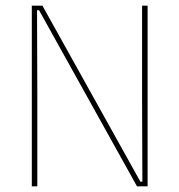

<svg xmlns="http://www.w3.org/2000/svg" viewBox="-20 -659 634 679"><path d="M130 -639 476.5 -16.5H483.5L482.5 -305.5V-639H502V0H464.5L118 -623H111L112 -313V0H92.5V-639Z"/></svg>

Font: Anek Odia Medium Thin
Style: Regular
Weight: 250
Version: Version 1.003